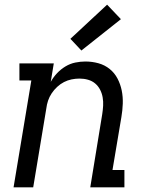

<svg xmlns="http://www.w3.org/2000/svg" viewBox="-20 -801 640 821"><path d="M38 0 114 -457H63V-530H210L197 -451Q208 -471 224 -488Q240 -505 260 -517Q280 -529 302 -533.5Q324 -538 345 -538Q374 -538 401 -530.5Q428 -523 449 -506Q470 -489 482.5 -465Q495 -441 500.5 -414Q506 -387 505 -358Q504 -329 499 -300L461 -74H512V0H366L417 -312Q420 -331 421 -349Q422 -367 419 -384.5Q416 -402 408 -417.5Q400 -433 387 -444Q374 -455 356.5 -460Q339 -465 320 -465Q303 -465 286 -461.5Q269 -458 253.5 -450Q238 -442 224.5 -429.5Q211 -417 201 -402Q191 -387 185.5 -370.5Q180 -354 178 -337L122 0ZM328 -585 281 -635 438 -781 497 -719Z"/></svg>

Font: Iosevka Slab Extended
Style: Italic
Weight: 400
Width: 7
Italic angle: -9°
Monospace: yes
Designer: Belleve Invis
Foundry: Belleve Invis
Version: Version 11.1.0; ttfautohint (v1.8.3)